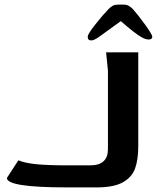

<svg xmlns="http://www.w3.org/2000/svg" viewBox="-20 -816 702 836"><path d="M10 -41 60 -118Q88 -106 138.5 -101Q189 -96 277 -96H373Q450 -96 450 -167V-508L442 -588H582V-179Q582 -122 568.5 -83.5Q555 -45 515.5 -22.5Q476 0 401 0H272Q10 0 10 -41ZM452 -776Q463 -787 472 -791.5Q481 -796 496 -796H516Q531 -796 540 -791Q549 -786 559 -776Q578 -755 610.5 -710.5Q643 -666 643 -656Q643 -644 627 -644Q612 -644 593 -656Q568 -670 506 -724L412 -656Q390 -640 377 -640Q362 -640 362 -656Q362 -668 395 -709.5Q428 -751 452 -776Z"/></svg>

Font: Gold
Style: Regular
Weight: 400
Designer: jaiki
Version: Version 1.000